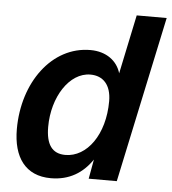

<svg xmlns="http://www.w3.org/2000/svg" viewBox="-52 -758 731 817"><g transform="rotate(5 313.5 -349.0)"><path d="M195 12C274 12 331 -24 371 -83L356 0H476L627 -710H499L446 -458C431 -510 384 -546 316 -546C151 -546 33 -383 33 -184C33 -64 86 12 195 12ZM248 -92C191 -92 165 -130 165 -205C165 -332 235 -442 325 -442C379 -442 414 -406 414 -336C414 -193 340 -92 248 -92Z"/></g></svg>

Font: Geist SemiBold
Style: Italic
Weight: 600
Italic angle: -12°
Designer: Basement.studio, Andrés Briganti, Mateo Zaragoza
Foundry: Basement.studio, Vercel, Andrés Briganti, Guido Ferreyra, Mateo Zaragoza
Version: Version 1.500